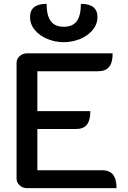

<svg xmlns="http://www.w3.org/2000/svg" viewBox="-20 -977 667 997"><path d="M66 -650Q66 -671 82 -685.5Q98 -700 121 -700H565Q565 -652 546.5 -629.5Q528 -607 489 -607H174V-400H449Q449 -352 431 -329.5Q413 -307 374 -307H174V-93H510Q548 -93 566.5 -70.5Q585 -48 585 0H121Q98 0 82 -14.5Q66 -29 66 -50ZM136 -889Q136 -957 222 -957Q222 -897 243.5 -867.5Q265 -838 311 -838Q358 -838 379 -867.5Q400 -897 400 -957Q486 -957 486 -889Q486 -851 461 -821Q436 -791 395.5 -774.5Q355 -758 311 -758Q267 -758 226.5 -774.5Q186 -791 161 -821Q136 -851 136 -889Z"/></svg>

Font: K2D Medium
Style: Regular
Weight: 500
Designer: Katatrad Aksorn Co.,Ltd.
Foundry: Cadson Demak Co.,Ltd.
Version: Version 1.000; ttfautohint (v1.6)